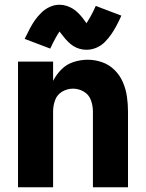

<svg xmlns="http://www.w3.org/2000/svg" viewBox="-20 -790 616 810"><path d="M56 0H204V-320Q204 -344 212.5 -367.5Q221 -391 242.5 -403.5Q264 -416 288 -416Q312 -416 333.5 -403.5Q355 -391 363.5 -367.5Q372 -344 372 -320V0H520V-320Q520 -351 515.5 -382.5Q511 -414 498.5 -443Q486 -472 463.5 -494.5Q441 -517 411 -527.5Q381 -538 350 -538Q320 -538 290.5 -528.5Q261 -519 239.5 -497.5Q218 -476 204 -449V-530H56ZM345 -580Q367 -580 387.5 -589Q408 -598 423 -613.5Q438 -629 448.5 -644Q459 -659 470 -679Q481 -699 492 -724L384 -765Q372 -738 362 -720.5Q352 -703 345 -692Q337 -703 329 -713.5Q321 -724 309.5 -735.5Q298 -747 286 -754Q274 -761 260 -765.5Q246 -770 231 -770Q209 -770 189 -760.5Q169 -751 153.5 -735.5Q138 -720 127.5 -705Q117 -690 106.5 -670.5Q96 -651 84 -626L192 -585Q204 -611 214 -629Q224 -647 231 -657Q239 -647 247.5 -636Q256 -625 267 -614Q278 -603 290 -595.5Q302 -588 316 -584Q330 -580 345 -580Z"/></svg>

Font: Iosevka Sparkle Heavy
Style: Regular
Weight: 900
Designer: Belleve Invis
Foundry: Belleve Invis
Version: Version 4.5.0; ttfautohint (v1.8.3)